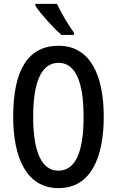

<svg xmlns="http://www.w3.org/2000/svg" viewBox="-20 -960 603 990"><path d="M274 -940H162V-931C188 -890 258 -813 297 -780H361V-792C335 -827 294 -895 274 -940ZM515 -358C515 -569 447 -724 282 -724C127 -724 48 -602 48 -359C48 -149 115 10 282 10C447 10 515 -146 515 -358ZM151 -358C151 -541 195 -636 282 -636C367 -636 411 -543 411 -358C411 -171 367 -80 281 -80C196 -80 151 -174 151 -358Z"/></svg>

Font: Noto Sans Arabic ExtCond Med
Style: Regular
Weight: 500
Width: 2
Designer: Monotype Design Team, Nadine Chahine, Nizar Qandah and Khaled Hosny
Foundry: Monotype Imaging Inc.
Version: Version 2.012